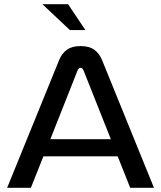

<svg xmlns="http://www.w3.org/2000/svg" viewBox="-20 -900 772 920"><path d="M263.2 -611.8Q276.4 -644 300.5 -661.6Q324.7 -679.2 366.2 -679.2Q407.7 -679.2 431.9 -661.6Q456.1 -644 469.2 -611.8L717.8 0H604L543.9 -150.9H188L127.9 0H14.2ZM183.1 -879.9H306.2L389.2 -755.9H314.9ZM221.2 -232.9H511.2L380.9 -561Q375.5 -575.2 366.2 -575.2Q356.4 -575.2 351.1 -561Z"/></svg>

Font: LT Wave
Style: Regular
Weight: 400
Designer: Daniel Lyons
Version: Version 2.5 (Glyphs App)